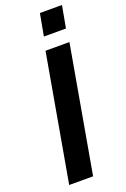

<svg xmlns="http://www.w3.org/2000/svg" viewBox="-166 -929 643 981"><g transform="rotate(-20 155.0 -438.5)"><path d="M30 0 151 -686H281L160 0ZM168 -757 190 -877H310L288 -757Z"/></g></svg>

Font: Archivo SemiBold SemiBold
Style: Italic
Weight: 600
Italic angle: -10°
Version: Version 2.001